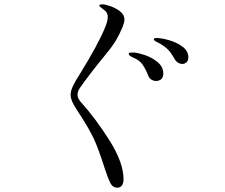

<svg xmlns="http://www.w3.org/2000/svg" viewBox="-20 -822 1040 889"><path d="M465 -42Q434 -139 413 -182.5Q392 -226 358 -279Q353 -287 336 -313Q319 -339 313 -354.5Q307 -370 307 -383Q307 -400 316.5 -421Q326 -442 349 -478Q437 -620 469 -701Q479 -727 479 -743Q479 -760 469 -770Q463 -776 451.5 -784Q440 -792 440 -796Q440 -802 453 -802Q467 -802 491 -793.5Q515 -785 534 -771Q556 -755 556 -731Q556 -719 548 -698Q534 -664 517.5 -636Q501 -608 467 -567Q394 -478 350 -415Q339 -400 339 -383Q339 -367 353 -351Q421 -276 486.5 -172.5Q552 -69 552 8Q552 25 545 36Q538 47 523 47Q502 47 491 25.5Q480 4 465 -42ZM788 -550Q774 -575 760 -590Q746 -605 721 -620Q714 -624 707.5 -627Q701 -630 696.5 -633.5Q692 -637 692 -640Q692 -646 705 -646Q727 -646 762.5 -636Q798 -626 825 -606Q852 -586 852 -556Q852 -541 843.5 -533.5Q835 -526 825 -526Q814 -526 804 -532Q794 -538 788 -550ZM666 -473Q654 -503 640 -523Q626 -543 600 -554Q576 -564 576 -572Q576 -577 581 -578Q586 -579 595 -579Q613 -579 647.5 -568Q682 -557 709 -535Q736 -513 736 -481Q736 -463 726 -455Q716 -447 702 -447Q692 -447 681.5 -453Q671 -459 666 -473Z"/></svg>

Font: Shippori Mincho B1
Style: Regular
Weight: 400
Designer: FONTDASU
Foundry: FONTDASU / Google Inc. / but / Adobe
Version: Version 3.110; ttfautohint (v1.8.3)